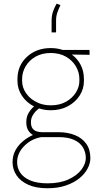

<svg xmlns="http://www.w3.org/2000/svg" viewBox="-20 -796 574 1030"><path d="M280.8 -686.5V-622.1H256.8V-684.6Q256.8 -713.4 264.9 -735.6Q272.9 -757.8 283.7 -776.4L304.2 -768.6Q293.5 -746.1 287.1 -727.3Q280.8 -708.5 280.8 -686.5ZM293.5 -86.9Q342.3 -86.9 381.1 -71.5Q419.9 -56.2 442.4 -25.1Q464.8 5.9 464.8 52.2Q464.8 80.1 449.7 108.6Q434.6 137.2 405.3 160.9Q376 184.6 333 199.2Q290 213.9 234.9 213.9Q173.3 213.9 131.6 195.1Q89.8 176.3 68.6 144.5Q47.4 112.8 47.4 74.2Q47.4 38.6 62.7 10.5Q78.1 -17.6 103 -38.3Q127.9 -59.1 156.7 -71.8Q141.1 -80.6 131.1 -97.2Q121.1 -113.8 121.1 -140.6Q121.1 -169.9 133.8 -190.7Q146.5 -211.4 162.6 -225.1Q121.6 -246.1 97.7 -282.2Q73.7 -318.4 73.7 -361.3V-372.1Q73.7 -444.3 124.5 -491.2Q175.3 -538.1 252 -538.1Q286.6 -538.1 315.9 -528.3H460L460.9 -502L365.2 -503.4Q396 -481 413.1 -447.3Q430.2 -413.6 430.2 -372.1V-361.3Q430.2 -318.8 407.2 -283.2Q384.3 -247.6 344.2 -226.1Q304.2 -204.6 252.9 -204.6Q219.2 -204.6 189.5 -214.4Q180.2 -208 170.4 -197.5Q160.6 -187 153.3 -172.9Q146 -158.7 146 -140.6Q146 -118.7 154.5 -107.2Q163.1 -95.7 176.8 -91.3Q190.4 -86.9 204.6 -86.9ZM98.6 -361.3Q98.6 -325.7 121.6 -293.5Q144.5 -261.2 186 -243.7H186.5V-243.2Q216.3 -231 252.9 -231Q299.8 -231 334 -250.2Q368.2 -269.5 387 -299.6Q405.8 -329.6 405.8 -361.3V-372.1Q405.8 -408.7 386.7 -440.7Q367.7 -472.7 333.3 -492.2Q298.8 -511.7 252 -511.7Q205.6 -511.7 171.1 -492.2Q136.7 -472.7 117.7 -440.7Q98.6 -408.7 98.6 -372.1ZM234.9 187.5Q301.3 187.5 347.2 166.5Q393.1 145.5 416.7 114Q440.4 82.5 440.4 52.2Q440.4 20.5 425 -5.1Q409.7 -30.8 377.2 -45.7Q344.7 -60.5 293 -60.5H204.6H201.7Q147.9 -51.3 109.9 -12.7Q71.8 25.9 71.8 74.2Q71.8 105.5 89.1 131.1Q106.4 156.7 142.6 172.1Q178.7 187.5 234.9 187.5Z"/></svg>

Font: Robert Sans Thin
Style: Regular
Weight: 100
Designer: Christian Robertson (extended by Adam Twardoch)
Foundry: Google
Version: Version 12.135;April 2, 2019;FontCreator 11.5.0.2425 64-bit;